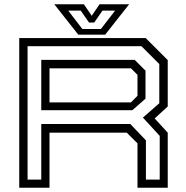

<svg xmlns="http://www.w3.org/2000/svg" viewBox="-20 -878 870 898"><path d="M70 0V-700H661.5L764.5 -597V-380L703.5 -324L764.5 -257.5V0H623V-207.5L573 -257.5H211.5V0ZM109 -38H173V-298H589.5L662.5 -221.5V-38H727V-242.5L648.5 -328L725 -395V-578.5L641.5 -662H109ZM173 -362.5V-598H610L660.5 -547.5V-416.5L599 -362.5ZM211.5 -399H592.5L623 -430V-528L592.5 -558.5H211.5ZM346 -716 234 -858H372.5L409 -804L445.5 -858H584L472 -716ZM365 -742.5H452L518.5 -828.5H459.5L420.5 -772.5H396.5L357.5 -828.5H299Z"/></svg>

Font: Tourney Expanded
Style: Regular
Weight: 400
Width: 7
Designer: Tyler Finck
Foundry: Etcetera Type Co
Version: Version 1.010; ttfautohint (v1.8.3)